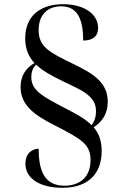

<svg xmlns="http://www.w3.org/2000/svg" viewBox="-20 -780 584 914"><path d="M276 114C408 114 464 39 464 -61C464 -111 450 -146 426 -174C464 -199 493 -236 493 -295C493 -389 421 -431 330 -475C215 -531 164 -556 164 -637C164 -714 211 -750 271 -750C348 -750 376 -690 376 -587C419 -587 447 -605 447 -647C447 -712 382 -760 281 -760C170 -760 100 -703 100 -597C100 -547 116 -510 144 -480C103 -456 78 -419 78 -366C78 -276 149 -230 239 -184C365 -119 411 -95 411 -18C411 62 361 104 287 104C198 104 164 43 164 -72C140 -72 101 -56 101 -1C101 73 175 114 276 114ZM416 -184C386 -215 342 -238 288 -266C181 -322 129 -350 129 -413C129 -437 136 -457 152 -472C192 -434 254 -405 332 -368C424 -325 437 -287 437 -250C437 -224 430 -203 416 -184Z"/></svg>

Font: Noto Serif Display
Style: Regular
Weight: 400
Designer: Monotype Design Team
Foundry: Monotype Imaging Inc.
Version: Version 2.009